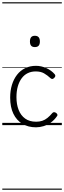

<svg xmlns="http://www.w3.org/2000/svg" viewBox="-20 -1095 561 1680"><path d="M295 19Q227 19 176 -11.5Q125 -42 97 -100Q69 -158 69 -241Q69 -302 84.5 -352.5Q100 -403 129 -440.5Q158 -478 200 -498.5Q242 -519 295 -519Q341 -519 385.5 -499Q430 -479 459 -445Q465 -437 464 -429.5Q463 -422 454 -413Q445 -404 437.5 -404Q430 -404 423 -410Q394 -437 365 -453.5Q336 -470 292 -470Q254 -470 223 -455Q192 -440 170 -410.5Q148 -381 136 -339.5Q124 -298 124 -245Q124 -182 143 -133.5Q162 -85 200 -57.5Q238 -30 296 -30Q326 -30 350 -38Q374 -46 395.5 -63.5Q417 -81 439 -107Q446 -114 454 -113.5Q462 -113 471 -107Q479 -101 482 -93.5Q485 -86 479 -79Q456 -45 425 -23Q394 -1 360.5 9Q327 19 295 19ZM285 -683Q263 -683 252.5 -695Q242 -707 242 -732Q242 -757 252.5 -769.5Q263 -782 285 -782Q307 -782 318 -769.5Q329 -757 329 -732Q329 -707 318 -695Q307 -683 285 -683ZM0 555H521V565H0ZM0 -20H521V0H0ZM0 -505H521V-500H0ZM0 -1075H521V-1065H0Z"/></svg>

Font: Playwrite AR Guides
Style: Regular
Weight: 400
Designer: Veronika Burian, José Scaglione
Foundry: TypeTogether
Version: Version 1.003